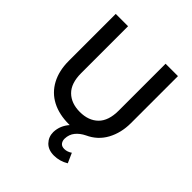

<svg xmlns="http://www.w3.org/2000/svg" viewBox="-247 -854 1234 1234"><g transform="rotate(45 370.0 -237.5)"><path d="M449.5 225Q398 225 369 194.8Q340 164.5 340 121Q341 89.5 352.2 63Q363.5 36.5 383 14.5Q379 14.5 375.5 14.5Q286.5 14.5 221.8 -19.2Q157 -53 122 -118.2Q87 -183.5 87 -273V-700H199V-274Q199 -181.5 245 -136.2Q291 -91 369.5 -91Q448 -91 494 -136.2Q540 -181.5 540 -274V-700H652.5V-273Q652.5 -184.5 615 -115.2Q577.5 -46 504 -12.5Q467 5.5 444.8 33Q422.5 60.5 421.5 99Q421.5 100 421.5 101Q421.5 120 432.2 134Q443 148 467 148Q481 148 494.2 143.2Q507.5 138.5 518.5 130.5L548 197Q526 210.5 500.8 217.8Q475.5 225 449.5 225Z"/></g></svg>

Font: Geologica EX
Style: Regular
Weight: 400
Designer: Sindre Bremnes, Frode Helland
Foundry: Monokrom Skriftforlag AS
Version: Version 1.010;gftools[0.9.28]